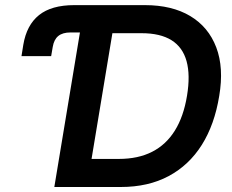

<svg xmlns="http://www.w3.org/2000/svg" viewBox="-20 -748 928 768"><path d="M65.9 -523.4 73.2 -568.8Q86.4 -647.9 136.2 -687.7Q186 -727.5 276.9 -727.5H317.9L299.8 -618.2H262.2Q230.5 -618.2 213.1 -604Q195.8 -589.8 190.9 -560.1L184.6 -523.4ZM462.9 0H259.3L277.8 -112.3H455.1Q532.7 -112.3 588.6 -140.9Q644.5 -169.4 679.4 -225.6Q714.4 -281.7 728 -364.7Q741.7 -447.3 726.3 -503.2Q710.9 -559.1 666 -587.2Q621.1 -615.2 546.4 -615.2H357.9L376.5 -727.5H559.6Q668 -727.5 741 -683.8Q814 -640.1 845 -558.6Q876 -477.1 856.9 -364.3Q838.4 -250 787.4 -168.7Q736.3 -87.4 654.8 -43.7Q573.2 0 462.9 0ZM448.2 -727.5 327.6 0H197.3L317.9 -727.5Z"/></svg>

Font: Inter 18pt SemiBold
Style: Italic
Weight: 600
Italic angle: -9.3988°
Designer: Rasmus Andersson
Foundry: rsms
Version: Version 4.001;git-66647c0bb